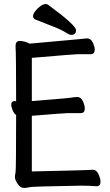

<svg xmlns="http://www.w3.org/2000/svg" viewBox="-20 -906 540 942"><path d="M98.1 16.1Q80.1 16.1 66.7 -3.9Q53.2 -23.9 53.2 -37.1Q53.2 -45.9 56.2 -59.6Q59.1 -73.2 59.1 -341.8Q48.8 -348.1 42 -365Q35.2 -381.8 35.2 -393.1Q35.2 -410.2 53.2 -410.2L59.1 -409.2Q59.1 -643.1 56.2 -679.2Q56.2 -705.1 76.2 -705.1Q100.1 -705.1 126 -691.9L369.1 -713.9Q398.9 -717.8 405.8 -717.8Q425.8 -717.8 435.3 -697.3Q444.8 -676.8 444.8 -663.1Q444.8 -640.1 424.8 -640.1H360.8Q346.2 -640.1 136.2 -622.1V-410.2Q299.8 -422.9 320.8 -425.8Q350.1 -430.2 357.9 -430.2Q377 -430.2 386.5 -409.7Q396 -389.2 396 -374Q396 -351.1 377 -351.1H313Q298.8 -351.1 136.2 -337.9V-64.9Q418 -70.8 436 -73.2Q453.1 -73.2 463.1 -51.5Q473.1 -29.8 473.1 -15.1Q473.1 7.8 454.1 7.8Q421.9 4.9 377 4.9Q132.8 8.8 123.3 12.5Q113.8 16.1 98.1 16.1ZM329.1 -734.9Q323.2 -734.9 313 -740.2Q283.2 -759.8 240.7 -775.9Q198.2 -792 151.9 -811Q142.1 -816.9 142.1 -826.2Q142.1 -836.9 152.1 -850.3Q162.1 -863.8 177 -875Q191.9 -886.2 204.1 -886.2Q211.9 -886.2 215.8 -882.8Q353 -782.2 353 -757.8Q353 -734.9 329.1 -734.9Z"/></svg>

Font: LXGW WenKai Mono GB Screen
Style: Regular
Weight: 400
Monospace: yes
Designer: LXGW / Fontworks Inc.
Foundry: LXGW / Fontworks Inc.
Version: Version 1.510;January 18,2025